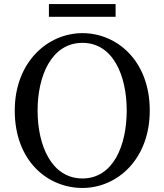

<svg xmlns="http://www.w3.org/2000/svg" viewBox="-20 -914 813 950"><path d="M222 -831H552V-894H222ZM166 -367C166 -539 235 -702 388 -702C540 -702 607 -539 607 -367C607 -194 540 -31 388 -31C235 -31 166 -194 166 -367ZM388 -750C216 -750 53 -607 53 -367C53 -118 215 16 388 16C560 16 721 -126 721 -367C721 -614 558 -750 388 -750Z"/></svg>

Font: Noto Serif CJK JP Medium
Style: Regular
Weight: 500
Designer: Ryoko NISHIZUKA 西塚涼子 (kana & ideographs); Frank Grießhammer (Latin, Greek & Cyrillic); Wenlong ZHANG 张文龙 (bopomofo); San
Foundry: Adobe Systems Incorporated
Version: Version 1.000;PS 1;hotconv 16.6.53;makeotf.lib2.5.65590